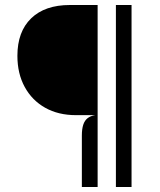

<svg xmlns="http://www.w3.org/2000/svg" viewBox="-20 -747 640 767"><path d="M307 0V-205.5Q307 -231.5 312.5 -248.5Q318 -265.5 329.8 -274.8Q341.5 -284 360 -287H283.5Q213 -287 160.5 -316.5Q108 -346 78.8 -399.5Q49.5 -453 49.5 -524Q49.5 -620.5 104.5 -673.8Q159.5 -727 259 -727H370V0ZM443 0V-727H505.5V0Z"/></svg>

Font: Spline Sans Mono Light
Style: Regular
Weight: 300
Monospace: yes
Version: Version 1.004